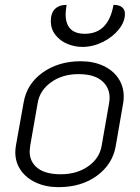

<svg xmlns="http://www.w3.org/2000/svg" viewBox="-20 -761 574 790"><path d="M43 -134Q43 -143 45 -159L77 -338Q90 -416 155.5 -462.5Q221 -509 312 -509Q365 -509 405.5 -490Q446 -471 467.5 -438Q489 -405 489 -365Q489 -347 487 -338L456 -159Q443 -85 379 -38Q315 9 221 9Q169 9 128.5 -9.5Q88 -28 65.5 -60.5Q43 -93 43 -134ZM398 -160 429 -337Q431 -351 431 -358Q431 -402 398.5 -429Q366 -456 303 -456Q236 -456 189.5 -422Q143 -388 135 -337L104 -160Q102 -144 102 -138Q102 -95 134.5 -69.5Q167 -44 230 -44Q296 -44 342.5 -76.5Q389 -109 398 -160ZM189 -674Q189 -707 206 -724Q223 -741 254 -741Q250 -713 250 -703Q250 -622 329 -622Q426 -622 447 -741Q471 -741 482.5 -731Q494 -721 494 -704Q494 -671 468.5 -639.5Q443 -608 402.5 -588Q362 -568 319 -568Q287 -568 257 -580.5Q227 -593 208 -617.5Q189 -642 189 -674Z"/></svg>

Font: K2D ExtraLight
Style: Italic
Weight: 275
Italic angle: -10°
Designer: Katatrad Aksorn Co.,Ltd.
Foundry: Cadson Demak Co.,Ltd.
Version: Version 1.000; ttfautohint (v1.6)